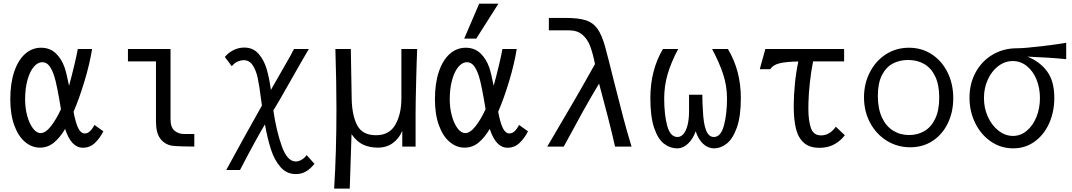

<svg xmlns="http://www.w3.org/2000/svg" viewBox="-20 -826 6040 1082"><path d="M38 -267.5Q38 -356 60 -421.5Q82 -487 121.2 -522Q160.5 -557 211.5 -557Q261 -557 294 -526Q327 -495 344.5 -444.5Q355.5 -411.5 369 -342.5Q384 -396.5 398.2 -456.2Q412.5 -516 418.5 -550H499Q485.5 -465.5 456.2 -368.5Q427 -271.5 394.5 -196Q406 -134 420.8 -104Q435.5 -74 458 -74Q473.5 -74 487.2 -86.8Q501 -99.5 512 -122L562.5 -86Q543.5 -48 515.2 -20.8Q487 6.5 447 6.5Q381 6.5 347 -99.5Q317.5 -49.5 283.2 -21.8Q249 6 205 6Q159.5 6 121.2 -26Q83 -58 60.5 -119.8Q38 -181.5 38 -267.5ZM209 -76Q236.5 -76 266.8 -114.5Q297 -153 323.5 -210.5Q313.5 -273 303.2 -324.2Q293 -375.5 285.5 -397.5Q273 -436 257 -455.8Q241 -475.5 218.5 -475.5Q192.5 -475.5 170.2 -449.2Q148 -423 134.8 -375.2Q121.5 -327.5 121.5 -265.5Q121.5 -218 133.2 -174.2Q145 -130.5 165.2 -103.2Q185.5 -76 209 -76Z M859 -142V-480H701V-550H941V-154Q941 -108.5 963.2 -89.8Q985.5 -71 1016 -71H1075V0Q1048 0 1005.8 -1.2Q963.5 -2.5 948 -5Q908 -12.5 883.5 -44.5Q859 -76.5 859 -142Z M1473 -125Q1423 -42 1332.5 132H1255Q1354 -50.5 1456 -231L1451 -268Q1441.5 -342.5 1432.5 -385.5Q1423.5 -428.5 1404.5 -457.8Q1385.5 -487 1352.5 -487Q1339.5 -487 1321.8 -480.2Q1304 -473.5 1286 -453L1247 -505Q1265 -527.5 1294.2 -542.8Q1323.5 -558 1356.5 -558Q1406 -558 1436.8 -523.2Q1467.5 -488.5 1482.8 -436.8Q1498 -385 1506.5 -319Q1607 -493.5 1620.5 -518.5Q1624.5 -528 1637 -550H1720.5Q1680.5 -482.5 1602.5 -344.5Q1548 -248 1520.5 -203.5Q1537 -89.5 1567.8 -2.8Q1598.5 84 1647 84Q1663.5 84 1680.8 73.5Q1698 63 1708 48L1752 97Q1730 125 1704.8 140Q1679.5 155 1647.5 155Q1595.5 155 1561 115.8Q1526.5 76.5 1507 16.2Q1487.5 -44 1473 -125Z M1876 -212.5Q1876 -355.5 1870 -550H1957L1962 -265Q1964.5 -173 1993.8 -118.5Q2023 -64 2099 -64Q2174.5 -64 2208.2 -123.8Q2242 -183.5 2242 -272V-550H2331Q2328 -482 2325 -359.8Q2322 -237.5 2322 -185V0H2247V-89Q2229.5 -46 2194 -20Q2158.5 6 2109 6Q2063.5 6 2027.2 -10.5Q1991 -27 1961 -70L1951 237H1863Q1876 32.5 1876 -212.5Z M2431 -267.5Q2431 -356 2453 -421.5Q2475 -487 2514.2 -522Q2553.5 -557 2604.5 -557Q2654 -557 2687 -526Q2720 -495 2737.5 -444.5Q2748.5 -411.5 2762 -342.5Q2777 -396.5 2791.2 -456.2Q2805.5 -516 2811.5 -550H2892Q2878.5 -465.5 2849.2 -368.5Q2820 -271.5 2787.5 -196Q2799 -134 2813.8 -104Q2828.5 -74 2851 -74Q2866.5 -74 2880.2 -86.8Q2894 -99.5 2905 -122L2955.5 -86Q2936.5 -48 2908.2 -20.8Q2880 6.5 2840 6.5Q2774 6.5 2740 -99.5Q2710.5 -49.5 2676.2 -21.8Q2642 6 2598 6Q2552.5 6 2514.2 -26Q2476 -58 2453.5 -119.8Q2431 -181.5 2431 -267.5ZM2596 -608.5 2680.5 -805.5H2789L2664 -608.5ZM2602 -76Q2629.5 -76 2659.8 -114.5Q2690 -153 2716.5 -210.5Q2706.5 -273 2696.2 -324.2Q2686 -375.5 2678.5 -397.5Q2666 -436 2650 -455.8Q2634 -475.5 2611.5 -475.5Q2585.5 -475.5 2563.2 -449.2Q2541 -423 2527.8 -375.2Q2514.5 -327.5 2514.5 -265.5Q2514.5 -218 2526.2 -174.2Q2538 -130.5 2558.2 -103.2Q2578.5 -76 2602 -76Z M3333 -465Q3321 -525.5 3306 -565.5Q3291 -605.5 3262.2 -630.2Q3233.5 -655 3187 -655H3073V-725H3166Q3239.5 -725 3280.5 -712Q3321.5 -699 3346.2 -665Q3371 -631 3390 -563Q3410 -489.5 3438.5 -373.5Q3473 -237 3492.8 -162Q3512.5 -87 3539 0H3446Q3432 -64 3405.5 -167.5Q3379 -271 3356 -355Q3309 -277 3265.5 -198.8Q3222 -120.5 3157 0H3064Q3162 -166 3216.2 -259.5Q3270.5 -353 3333 -465Z M3645 -273Q3645 -430.5 3716 -550H3802Q3763 -477.5 3743 -410Q3723 -342.5 3723 -271Q3723 -180.5 3740 -117.2Q3757 -54 3798 -54Q3817 -54 3831.8 -71.2Q3846.5 -88.5 3854.8 -121.2Q3863 -154 3863 -199V-292H3938Q3938 -243.5 3941 -206Q3944 -129.5 3959 -91.8Q3974 -54 4003 -54Q4042 -54 4059.5 -118.2Q4077 -182.5 4077 -271Q4077 -341 4055.8 -406.2Q4034.5 -471.5 3993 -550H4082Q4155 -428.5 4155 -273Q4155 -170.5 4132.5 -107.2Q4110 -44 4075.8 -17Q4041.5 10 4003 10Q3970 10 3942.5 -15.5Q3915 -41 3900.5 -86Q3885 -42.5 3857 -16.2Q3829 10 3798 10Q3755.5 10 3721.2 -16.8Q3687 -43.5 3666 -106.5Q3645 -169.5 3645 -273Z M4277 -491.5Q4285.5 -520.5 4293 -550H4737V-480H4562Q4550.5 -422.5 4543.8 -359.5Q4537 -296.5 4536 -249L4535.5 -212Q4535.5 -146 4549.8 -104.5Q4564 -63 4607 -63Q4633 -63 4654.5 -76.8Q4676 -90.5 4690 -112L4741 -64Q4718 -33 4682.2 -13Q4646.5 7 4598 7Q4542.5 7 4510.5 -21Q4478.5 -49 4465.8 -100Q4453 -151 4453 -227Q4453 -289.5 4459.8 -355.8Q4466.5 -422 4479 -479.5Q4410.5 -478.5 4372.8 -469.2Q4335 -460 4321 -436H4262Q4266 -454.5 4277 -491.5Z M4849 -277.5Q4849 -354 4881.8 -418.2Q4914.5 -482.5 4972.2 -519.8Q5030 -557 5102.5 -557Q5174.5 -557 5231.2 -519.8Q5288 -482.5 5320 -417.8Q5352 -353 5352 -273Q5352 -195.5 5321.8 -132.2Q5291.5 -69 5236.5 -32.5Q5181.5 4 5109.5 4Q5037 4 4977.2 -33Q4917.5 -70 4883.2 -134.5Q4849 -199 4849 -277.5ZM5273 -276.5Q5273 -348 5250.2 -395.5Q5227.5 -443 5188 -465.5Q5148.5 -488 5097.5 -488Q5050 -488 5011.8 -468Q4973.5 -448 4950.2 -402.8Q4927 -357.5 4927 -285.5Q4927 -214 4950 -164.2Q4973 -114.5 5013 -89.8Q5053 -65 5103.5 -65Q5150.5 -65 5188.8 -87Q5227 -109 5250 -156.5Q5273 -204 5273 -276.5Z M5443.5 -275Q5443.5 -354.5 5478 -418Q5512.5 -481.5 5573.5 -517.8Q5634.5 -554 5711 -554Q5752 -554 5847.2 -565.2Q5942.5 -576.5 5988.5 -585V-492.5Q5895 -502 5769.5 -507Q5840 -479 5880.8 -423.8Q5921.5 -368.5 5921.5 -274.5Q5921.5 -197 5892.8 -132Q5864 -67 5811.2 -28.5Q5758.5 10 5689.5 10Q5620 10 5563.8 -28.8Q5507.5 -67.5 5475.5 -133Q5443.5 -198.5 5443.5 -275ZM5840.5 -273.5Q5840.5 -331 5820.8 -378.8Q5801 -426.5 5766 -454.2Q5731 -482 5687.5 -482Q5643.5 -482 5606.2 -454Q5569 -426 5547 -378Q5525 -330 5525 -273.5Q5525 -216 5547.5 -167Q5570 -118 5607.8 -89Q5645.5 -60 5688.5 -60Q5731.5 -60 5766.2 -89Q5801 -118 5820.8 -167Q5840.5 -216 5840.5 -273.5Z"/></svg>

Font: JuliaMono
Style: Regular
Weight: 400
Monospace: yes
Designer: cormullion
Foundry: corm
Version: Version 0.055; ttfautohint (v1.8.4)